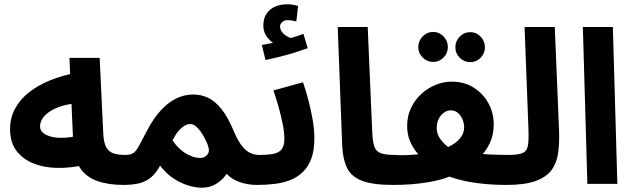

<svg xmlns="http://www.w3.org/2000/svg" viewBox="-20 -858 2954 896"><path d="M556 5Q485 5 433.5 -13.5Q382 -32 354 -73.5Q326 -115 322 -185L304 -588H445L462 -234Q464 -193 475.5 -171.5Q487 -150 509 -142.5Q531 -135 566 -135Q604 -135 620 -115.5Q636 -96 636 -67Q636 -36 615.5 -15.5Q595 5 556 5ZM373 -88Q306 -73 244 -74.5Q182 -76 133 -96.5Q84 -117 55.5 -156Q27 -195 27 -255Q27 -308 50.5 -351.5Q74 -395 116.5 -428Q159 -461 216 -484Q273 -507 340 -519L354 -377Q311 -375 276.5 -365.5Q242 -356 217.5 -341Q193 -326 180 -307.5Q167 -289 167 -268Q167 -251 179 -240Q191 -229 211 -222.5Q231 -216 257 -215Q283 -214 310.5 -218Q338 -222 365 -231Z M556 5 566 -135Q591 -135 604 -145Q617 -155 630 -180Q643 -205 666 -248Q691 -296 718 -328.5Q745 -361 772.5 -380.5Q800 -400 827.5 -408.5Q855 -417 882 -417Q919 -417 951.5 -401.5Q984 -386 1014 -348.5Q1044 -311 1071 -246Q1090 -201 1109 -177Q1128 -153 1148.5 -144Q1169 -135 1190 -135Q1228 -135 1244 -115.5Q1260 -96 1260 -67Q1260 -36 1239 -15.5Q1218 5 1180 5Q1131 5 1091 -11Q1051 -27 1028 -59L1057 -81Q1048 -60 1030.5 -37Q1013 -14 985.5 2Q958 18 920 18Q895 18 861.5 8.5Q828 -1 792.5 -23.5Q757 -46 727 -85Q708 -50 685 -30.5Q662 -11 631 -3Q600 5 556 5ZM785 -203Q795 -188 809 -173Q823 -158 840 -146.5Q857 -135 876.5 -128Q896 -121 915 -121Q935 -121 948 -136.5Q961 -152 949 -183Q944 -196 935.5 -212.5Q927 -229 916.5 -244Q906 -259 893.5 -269Q881 -279 868 -279Q855 -279 841 -271Q827 -263 813 -246.5Q799 -230 785 -203Z M1180 5 1190 -135Q1234 -135 1259.5 -141Q1285 -147 1296 -163.5Q1307 -180 1307 -211Q1307 -239 1299.5 -278Q1292 -317 1280 -359Q1268 -401 1256 -436L1394 -474Q1406 -440 1418 -395Q1430 -350 1438.5 -302.5Q1447 -255 1447 -211Q1447 -156 1433 -118.5Q1419 -81 1394.5 -56.5Q1370 -32 1336.5 -18.5Q1303 -5 1263 0Q1223 5 1180 5ZM1219 -578 1202 -648Q1237 -654 1254.5 -658Q1272 -662 1292 -667L1282 -642Q1256 -651 1232.5 -677.5Q1209 -704 1209 -738Q1209 -774 1225 -796Q1241 -818 1266 -828Q1291 -838 1318 -838Q1333 -838 1346.5 -836Q1360 -834 1371 -830L1363 -758Q1353 -760 1343 -762Q1333 -764 1321 -764Q1308 -764 1297.5 -755.5Q1287 -747 1287 -735Q1287 -718 1299 -705Q1311 -692 1327.5 -684.5Q1344 -677 1355 -676L1300 -670Q1327 -677 1351 -684.5Q1375 -692 1396 -700L1416 -633Q1391 -624 1357.5 -613.5Q1324 -603 1288.5 -594Q1253 -585 1219 -578Z M1814 5Q1721 5 1670.5 -14Q1620 -33 1600 -73.5Q1580 -114 1577 -176L1556 -732H1696L1717 -243Q1719 -197 1727 -174Q1735 -151 1757.5 -143Q1780 -135 1824 -135Q1862 -135 1878.5 -115.5Q1895 -96 1895 -67Q1895 -36 1874 -15.5Q1853 5 1814 5Z M1815 5 1825 -134Q1864 -133 1897 -135Q1930 -137 1956.5 -141Q1983 -145 2003.5 -150Q2024 -155 2038 -159Q2072 -170 2096 -185.5Q2120 -201 2133 -221Q2146 -241 2146 -264Q2146 -282 2138.5 -300.5Q2131 -319 2117 -331Q2103 -343 2084 -343Q2066 -343 2051 -332Q2036 -321 2027 -302.5Q2018 -284 2018 -260Q2018 -239 2028 -220.5Q2038 -202 2056 -185Q2074 -168 2099 -153L1966 -102Q1944 -123 1924.5 -147Q1905 -171 1892.5 -201.5Q1880 -232 1880 -270Q1880 -316 1898 -354Q1916 -392 1946 -419.5Q1976 -447 2013 -462Q2050 -477 2087 -477Q2147 -477 2191 -449Q2235 -421 2259.5 -376Q2284 -331 2284 -278Q2284 -229 2266 -190.5Q2248 -152 2217.5 -122.5Q2187 -93 2150.5 -71Q2114 -49 2077 -34Q2059 -26 2032 -19Q2005 -12 1971 -6.5Q1937 -1 1898 2Q1859 5 1815 5ZM2343 5Q2285 5 2229 -1Q2173 -7 2125.5 -19Q2078 -31 2043 -48L2112 -156Q2142 -148 2182.5 -143.5Q2223 -139 2267.5 -137Q2312 -135 2353 -135Q2391 -135 2407.5 -115.5Q2424 -96 2424 -67Q2424 -36 2403 -15.5Q2382 5 2343 5ZM2175 -568Q2146 -568 2125.5 -588.5Q2105 -609 2105 -637Q2105 -666 2125.5 -687Q2146 -708 2175 -708Q2203 -708 2223 -687Q2243 -666 2243 -637Q2243 -609 2223 -588.5Q2203 -568 2175 -568ZM2002 -569Q1973 -569 1952.5 -589.5Q1932 -610 1932 -638Q1932 -667 1952.5 -688Q1973 -709 2002 -709Q2030 -709 2050 -688Q2070 -667 2070 -638Q2070 -610 2050 -589.5Q2030 -569 2002 -569Z M2344 5 2354 -135Q2400 -135 2420 -144.5Q2440 -154 2444 -180.5Q2448 -207 2446 -258L2428 -732H2569L2589 -248Q2591 -190 2584.5 -143.5Q2578 -97 2553.5 -64Q2529 -31 2478.5 -13Q2428 5 2344 5Z M2721 0 2700 -732H2840L2861 0Z"/></svg>

Font: Farlight84_Sys_V01
Style: Bold
Weight: 700
Designer: Monotype Design Team, Nadine Chahine and Nizar Qandah
Foundry: Monotype Imaging Inc.
Version: Version 2.004;October 31, 2024;FontCreator 14.0.0.2814 64-bi